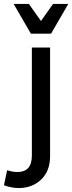

<svg xmlns="http://www.w3.org/2000/svg" viewBox="-71 -755 365 970"><path d="M-51 181 -35 105Q-23 109 -10 111.5Q3 114 18 114Q53 114 71.5 93.5Q90 73 90 30V-515H182V34Q182 109 137 152Q92 195 24 195Q4 195 -15.5 191Q-35 187 -51 181ZM274 -735 187 -585H85L-2 -735H75L136 -649L197 -735Z"/></svg>

Font: Radio Canada
Style: Regular
Weight: 400
Designer: Charles Daoud, Etienne Aubert Bonn, Alexandre Saumier Demers, Jacques Le Bailly
Foundry: Radio-Canada
Version: Version 2.104;gftools[0.9.28.dev5+ged2979d]